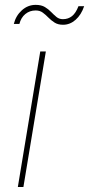

<svg xmlns="http://www.w3.org/2000/svg" viewBox="-20 -753 359 773"><path d="M51.8 0 142.1 -545.9H164.6L74.2 0ZM233.9 -653.3Q213.4 -653.3 199.7 -662.1Q186 -670.9 175 -682.1Q164.1 -693.4 152.3 -702.1Q140.6 -710.9 123.5 -710.9Q99.6 -710.9 82 -696.5Q64.5 -682.1 58.1 -656.7H35.6Q43.9 -689.9 68.1 -711.7Q92.3 -733.4 123.5 -733.4Q146.5 -733.4 160.9 -724.6Q175.3 -715.8 186 -704.6Q196.8 -693.4 207.5 -684.6Q218.3 -675.8 233.4 -675.8Q254.4 -675.8 269.8 -688Q285.2 -700.2 295.9 -728H318.8Q307.1 -693.4 284.4 -673.3Q261.7 -653.3 233.9 -653.3Z"/></svg>

Font: Inter Thin
Style: Italic
Weight: 250
Italic angle: -9.3988°
Designer: Rasmus Andersson
Foundry: rsms
Version: Version 4.001;git-66647c0bb